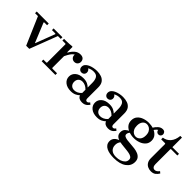

<svg xmlns="http://www.w3.org/2000/svg" viewBox="74 -1628 2845 2845"><g transform="rotate(45 1497.0 -205.0)"><path d="M344 -469H529V-434H469L303 0H238L51 -434H-10V-469H242V-434H184L176 -427L301 -122H306L422 -427L414 -434H344Z M744 -362Q769 -410 809 -445Q849 -480 903 -479Q931 -479 948.5 -468.5Q966 -458 974 -441Q982 -424 982 -405Q982 -375 962.5 -354.5Q943 -334 911 -334Q881 -334 860 -354.5Q839 -375 839 -405Q839 -419 846.5 -434Q854 -449 861 -456L860 -425Q841 -419 823.5 -405.5Q806 -392 787 -365Q768 -338 744 -287ZM744 -42 751 -35H850V0H563V-35H626L634 -42V-427L626 -434H563V-469Q589 -469 617.5 -469.5Q646 -470 674.5 -472Q703 -474 729 -477L736 -469V-362H744Z M1415 10Q1381 10 1356.5 -3Q1332 -16 1320 -45V-302Q1320 -364 1298.5 -400.5Q1277 -437 1218 -437Q1192 -437 1169 -431.5Q1146 -426 1124 -412Q1140 -403 1148 -388.5Q1156 -374 1156 -357Q1156 -331 1139 -314.5Q1122 -298 1097 -298Q1072 -298 1055 -315.5Q1038 -333 1038 -362Q1038 -391 1056.5 -413Q1075 -435 1105.5 -449.5Q1136 -464 1173 -471.5Q1210 -479 1245 -479Q1294 -479 1336 -465Q1378 -451 1404 -416Q1430 -381 1430 -317V-89Q1430 -75 1436.5 -62Q1443 -49 1461 -49Q1474 -49 1484 -57.5Q1494 -66 1503 -77L1530 -54Q1518 -37 1503 -22.5Q1488 -8 1467 1Q1446 10 1415 10ZM1180 10Q1101 10 1054.5 -28.5Q1008 -67 1008 -126Q1008 -184 1054 -222.5Q1100 -261 1180 -261Q1232 -261 1266 -244.5Q1300 -228 1320 -206V-160Q1293 -189 1263.5 -202Q1234 -215 1207 -215Q1165 -215 1141.5 -190.5Q1118 -166 1118 -126Q1118 -86 1141.5 -61Q1165 -36 1207 -36Q1234 -36 1263.5 -49Q1293 -62 1320 -92V-45Q1300 -24 1266 -7Q1232 10 1180 10Z M1961 10Q1927 10 1902.5 -3Q1878 -16 1866 -45V-302Q1866 -364 1844.5 -400.5Q1823 -437 1764 -437Q1738 -437 1715 -431.5Q1692 -426 1670 -412Q1686 -403 1694 -388.5Q1702 -374 1702 -357Q1702 -331 1685 -314.5Q1668 -298 1643 -298Q1618 -298 1601 -315.5Q1584 -333 1584 -362Q1584 -391 1602.5 -413Q1621 -435 1651.5 -449.5Q1682 -464 1719 -471.5Q1756 -479 1791 -479Q1840 -479 1882 -465Q1924 -451 1950 -416Q1976 -381 1976 -317V-89Q1976 -75 1982.5 -62Q1989 -49 2007 -49Q2020 -49 2030 -57.5Q2040 -66 2049 -77L2076 -54Q2064 -37 2049 -22.5Q2034 -8 2013 1Q1992 10 1961 10ZM1726 10Q1647 10 1600.5 -28.5Q1554 -67 1554 -126Q1554 -184 1600 -222.5Q1646 -261 1726 -261Q1778 -261 1812 -244.5Q1846 -228 1866 -206V-160Q1839 -189 1809.5 -202Q1780 -215 1753 -215Q1711 -215 1687.5 -190.5Q1664 -166 1664 -126Q1664 -86 1687.5 -61Q1711 -36 1753 -36Q1780 -36 1809.5 -49Q1839 -62 1866 -92V-45Q1846 -24 1812 -7Q1778 10 1726 10Z M2332 -479Q2386 -479 2435 -461.5Q2484 -444 2516 -408.5Q2548 -373 2548 -319Q2548 -265 2516 -229.5Q2484 -194 2435 -176.5Q2386 -159 2332 -159Q2279 -159 2230 -176.5Q2181 -194 2150.5 -229.5Q2120 -265 2120 -319Q2120 -373 2150.5 -408.5Q2181 -444 2230 -461.5Q2279 -479 2332 -479ZM2337 -194Q2375 -194 2404 -224.5Q2433 -255 2433 -314Q2433 -360 2416.5 -388.5Q2400 -417 2376 -430.5Q2352 -444 2327 -444Q2287 -444 2261 -412.5Q2235 -381 2235 -325Q2235 -280 2250 -251Q2265 -222 2288.5 -208Q2312 -194 2337 -194ZM2213 -122Q2213 -99 2234 -87.5Q2255 -76 2289.5 -71.5Q2324 -67 2364.5 -64.5Q2405 -62 2446 -56.5Q2487 -51 2521.5 -37Q2556 -23 2577 4Q2598 31 2598 76Q2598 158 2528 209Q2458 260 2330 260Q2289 260 2249.5 253.5Q2210 247 2178.5 231.5Q2147 216 2128.5 190Q2110 164 2110 125Q2110 83 2138.5 53Q2167 23 2222 7L2245 16Q2224 37 2216.5 60.5Q2209 84 2209 108Q2209 160 2242.5 192.5Q2276 225 2343 225Q2390 225 2427.5 212Q2465 199 2488 175Q2511 151 2511 117Q2511 87 2490.5 72Q2470 57 2436 50Q2402 43 2361 39.5Q2320 36 2279.5 31Q2239 26 2205 15Q2171 4 2150.5 -19Q2130 -42 2130 -81Q2130 -128 2158 -154Q2186 -180 2224 -195L2244 -180Q2227 -168 2220 -151.5Q2213 -135 2213 -122ZM2418 -461Q2442 -502 2474 -530Q2506 -558 2544 -558Q2575 -558 2588.5 -541Q2602 -524 2602 -505Q2602 -484 2588 -469.5Q2574 -455 2553 -455Q2531 -455 2517 -469.5Q2503 -484 2503 -504Q2503 -512 2510 -522Q2517 -532 2523 -538L2522 -511Q2506 -506 2486 -489Q2466 -472 2448 -440Z M2955 -89 2982 -66Q2962 -33 2934 -11.5Q2906 10 2859 10Q2825 10 2793.5 -4Q2762 -18 2742.5 -49Q2723 -80 2723 -128V-427L2715 -434H2633V-469Q2700 -478 2744.5 -528.5Q2789 -579 2798 -670H2833V-469H2972V-434H2839L2833 -427V-113Q2833 -80 2847 -62Q2861 -44 2886 -44Q2904 -44 2921 -55Q2938 -66 2955 -89Z"/></g></svg>

Font: Brygada 1918 SemiBold
Style: Regular
Weight: 600
Designer: Mateusz Machalski | Borys Kosmynka | Przemek Hoffer
Foundry: NIEPODLEGLA 2018
Version: Version 3.006